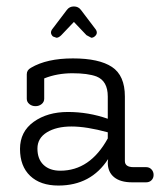

<svg xmlns="http://www.w3.org/2000/svg" viewBox="-20 -565 496 595"><path d="M314 -155Q248 -173 201.5 -173Q155 -173 125.5 -155Q96 -137 96 -104.5Q96 -72 115 -54Q134 -36 167 -36Q259 -36 314 -136ZM394 -47H433Q443 -47 449.5 -40Q456 -33 456 -23Q456 -13 449.5 -6.5Q443 0 433 0H389Q353 0 333.5 -16Q314 -32 314 -61Q314 -66 315 -72Q262 10 161 10Q105 10 73.5 -20Q42 -50 42 -103.5Q42 -157 84.5 -187.5Q127 -218 190.5 -218Q254 -218 314 -197V-266Q314 -314 279 -328Q252 -338 204.5 -338Q157 -338 117 -322V-259Q117 -249 109 -242.5Q101 -236 90 -236Q79 -236 71 -242.5Q63 -249 63 -259V-335Q63 -348 76 -355Q125 -384 206 -384Q287 -384 327 -357.5Q367 -331 367 -266V-66Q367 -47 394 -47ZM144 -452Q138 -458 138 -464Q138 -470 143 -476L187 -534Q195 -545 209 -545Q223 -545 231 -534L275 -476Q280 -470 280 -464Q280 -458 274.5 -453Q269 -448 263 -448L248 -456L209 -497L170 -456Q162 -448 155 -448Z"/></svg>

Font: Flamenco
Style: Regular
Weight: 400
Designer: Luciano Vergara
Foundry: Luciano Vergara
Version: Version 1.003